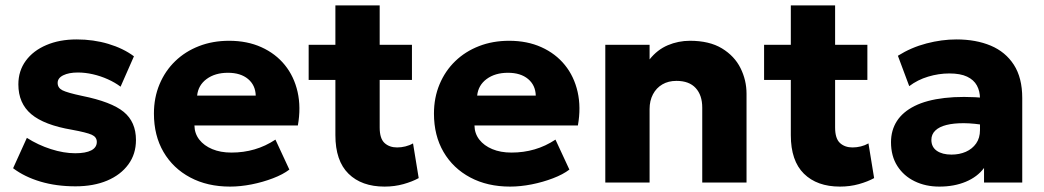

<svg xmlns="http://www.w3.org/2000/svg" viewBox="-20 -676 3867 711"><path d="M259.5 14Q188.5 14 129.8 -3.5Q71 -21 28.5 -53L79.5 -165.5Q121 -139 168.5 -123.8Q216 -108.5 258.5 -108.5Q297.5 -108.5 318 -119.2Q338.5 -130 338.5 -150.5Q338.5 -168.5 319.8 -177Q301 -185.5 246.5 -195.5Q143.5 -213 95.8 -253.2Q48 -293.5 48 -363.5Q48 -413.5 75.5 -451Q103 -488.5 151.8 -509.2Q200.5 -530 264 -530Q326 -530 381.2 -513.5Q436.5 -497 476 -467.5L426.5 -355Q406 -370.5 379.2 -382.5Q352.5 -394.5 324 -401Q295.5 -407.5 268.5 -407.5Q235 -407.5 214.2 -397.2Q193.5 -387 193.5 -369Q193.5 -350.5 211.5 -341.5Q229.5 -332.5 283.5 -321Q392.5 -299 438 -261.8Q483.5 -224.5 483.5 -157.5Q483.5 -105.5 455.2 -67Q427 -28.5 376.8 -7.2Q326.5 14 259.5 14Z M832 15Q748 15 684.5 -18.8Q621 -52.5 585.5 -113.2Q550 -174 550 -255.5Q550 -314.5 570.8 -364Q591.5 -413.5 628.8 -449.5Q666 -485.5 716.8 -505.2Q767.5 -525 828.5 -525Q895.5 -525 948 -501.2Q1000.5 -477.5 1034.8 -435.2Q1069 -393 1082 -335.8Q1095 -278.5 1083 -211.5H700Q700.5 -181.5 718 -159Q735.5 -136.5 766 -123.8Q796.5 -111 837 -111Q882 -111 922.5 -122.8Q963 -134.5 1000 -159L1051.5 -48Q1028 -30 990.8 -15.8Q953.5 -1.5 911.8 6.8Q870 15 832 15ZM710 -322H927Q926 -360.5 898.5 -383.5Q871 -406.5 824 -406.5Q776.5 -406.5 745.2 -383.5Q714 -360.5 710 -322Z M1404 15Q1319 15 1270.5 -32.8Q1222 -80.5 1222 -175.5V-656H1386V-510H1505.5V-380H1386V-204Q1386 -163 1404 -146.5Q1422 -130 1450.5 -130Q1466 -130 1481.2 -133.8Q1496.5 -137.5 1509.5 -145L1530.5 -16.5Q1507 -3.5 1474 5.8Q1441 15 1404 15ZM1123 -380V-510H1237V-380Z M1869 15Q1785 15 1721.5 -18.8Q1658 -52.5 1622.5 -113.2Q1587 -174 1587 -255.5Q1587 -314.5 1607.8 -364Q1628.5 -413.5 1665.8 -449.5Q1703 -485.5 1753.8 -505.2Q1804.5 -525 1865.5 -525Q1932.5 -525 1985 -501.2Q2037.5 -477.5 2071.8 -435.2Q2106 -393 2119 -335.8Q2132 -278.5 2120 -211.5H1737Q1737.5 -181.5 1755 -159Q1772.5 -136.5 1803 -123.8Q1833.5 -111 1874 -111Q1919 -111 1959.5 -122.8Q2000 -134.5 2037 -159L2088.5 -48Q2065 -30 2027.8 -15.8Q1990.5 -1.5 1948.8 6.8Q1907 15 1869 15ZM1747 -322H1964Q1963 -360.5 1935.5 -383.5Q1908 -406.5 1861 -406.5Q1813.5 -406.5 1782.2 -383.5Q1751 -360.5 1747 -322Z M2221.5 0V-510H2385.5V-456Q2414 -492 2453 -508.5Q2492 -525 2535 -525Q2607 -525 2653.5 -496.8Q2700 -468.5 2722.2 -423.8Q2744.5 -379 2744.5 -329V0H2580.5V-277.5Q2580.5 -323.5 2556.2 -350Q2532 -376.5 2485 -376.5Q2455 -376.5 2432.8 -363.5Q2410.5 -350.5 2398 -326.8Q2385.5 -303 2385.5 -272.5V0Z M3090.5 15Q3005.5 15 2957 -32.8Q2908.5 -80.5 2908.5 -175.5V-656H3072.5V-510H3192V-380H3072.5V-204Q3072.5 -163 3090.5 -146.5Q3108.5 -130 3137 -130Q3152.5 -130 3167.8 -133.8Q3183 -137.5 3196 -145L3217 -16.5Q3193.5 -3.5 3160.5 5.8Q3127.5 15 3090.5 15ZM2809.5 -380V-510H2923.5V-380Z M3458.5 15Q3407.5 15 3367 -4.8Q3326.5 -24.5 3303 -61.2Q3279.5 -98 3279.5 -149.5Q3279.5 -193.5 3301.2 -227.5Q3323 -261.5 3367 -283.5Q3411 -305.5 3477.8 -313.2Q3544.5 -321 3634 -313L3635.5 -211Q3588 -219.5 3549.8 -219.8Q3511.5 -220 3484.8 -213.2Q3458 -206.5 3443.5 -192.5Q3429 -178.5 3429 -158Q3429 -131.5 3449.2 -117.5Q3469.5 -103.5 3503.5 -103.5Q3533 -103.5 3556.8 -114Q3580.5 -124.5 3594.8 -144.8Q3609 -165 3609 -194.5V-311Q3609 -338.5 3597.5 -359.5Q3586 -380.5 3561.2 -392.2Q3536.5 -404 3495.5 -404Q3456 -404 3417 -392.2Q3378 -380.5 3347 -357L3305 -469.5Q3354.5 -500.5 3411 -515.2Q3467.5 -530 3522 -530Q3594 -530 3648.8 -507Q3703.5 -484 3734.5 -436Q3765.5 -388 3765.5 -313V0H3624V-54Q3599.5 -21 3556.5 -3Q3513.5 15 3458.5 15Z"/></svg>

Font: Geologica Thin Roman
Style: Bold
Weight: 700
Version: Version 1.010;gftools[0.9.28]